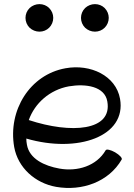

<svg xmlns="http://www.w3.org/2000/svg" viewBox="-20 -887 653 934"><path d="M239 -800C239 -818 232 -835 219 -848C207 -860 190 -867 172 -867C154 -867 137 -860 124 -848C111 -835 104 -818 104 -800C104 -782 111 -765 124 -752C137 -740 154 -733 172 -733C190 -733 207 -740 219 -752C232 -765 239 -782 239 -800ZM509 -800C509 -818 502 -835 489 -848C477 -860 460 -867 442 -867C424 -867 407 -860 394 -848C381 -835 374 -818 374 -800C374 -782 381 -765 394 -752C407 -740 424 -733 442 -733C460 -733 477 -740 489 -752C502 -765 509 -782 509 -800ZM572 -111C576 -118 562 -133 540 -146C519 -158 498 -163 494 -156C450 -80 357 -51 269 -67C196 -80 123 -114 111 -183C109 -193 108 -203 108 -213C359 -140 596 -224 564 -406C544 -519 420 -577 299 -555C125 -524 18 -350 49 -172C67 -71 151 4 253 22C379 44 509 -2 572 -111ZM315 -467C398 -481 489 -467 502 -394C528 -250 326 -235 120 -303C149 -385 222 -450 315 -467Z"/></svg>

Font: Nupuram
Style: Regular
Weight: 400
Designer: Santhosh Thottingal (santhosh.thottingal@gmail.com)
Foundry: SMC
Version: Version 1.000